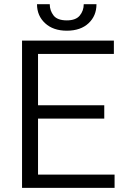

<svg xmlns="http://www.w3.org/2000/svg" viewBox="-20 -907 609 927"><path d="M163.6 -64V-334.5H483.4V-398.9H163.6V-646.5H529.8V-710.9H86.4V0H533.2V-64ZM384.3 -886.7C384.3 -865.7 377.9 -847.7 365.2 -832C352.5 -816.4 331.5 -808.6 302.7 -808.6C272.5 -808.6 251 -816.4 238.8 -832C226.6 -847.7 220.2 -865.7 220.2 -886.7H158.7C158.7 -849.1 171.9 -818.8 197.8 -794.9C223.6 -771 258.3 -758.8 302.7 -758.8C347.2 -758.8 382.3 -771 407.7 -794.9C433.1 -818.8 445.8 -849.1 445.8 -886.7Z"/></svg>

Font: Vazirmatn Light
Style: Regular
Weight: 300
Designer: Saber Rastikerdar
Foundry: Saber Rastikerdar
Version: Version 33.003